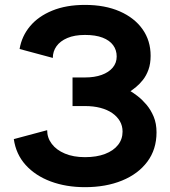

<svg xmlns="http://www.w3.org/2000/svg" viewBox="-20 -755 698 787"><path d="M328.4 -437.5H277.3V-320.3H328.4Q363.3 -320.3 391.6 -312.9Q419.9 -305.4 440.2 -291.4Q460.4 -277.3 471.4 -258.3Q482.4 -239.3 482.4 -215.6Q482.4 -184.3 463.7 -160.8Q445.1 -137.2 410.5 -124Q376 -110.8 328.4 -110.8Q280.8 -110.8 246 -125.5Q211.2 -140.1 192.3 -165.2Q173.3 -190.2 173.3 -221.4L36.6 -184.8Q45.4 -122.8 85.2 -78.7Q125 -34.7 188 -11.2Q251 12.2 328.4 12.2Q413.8 12.2 480 -14.8Q546.1 -41.7 583.9 -92.2Q621.6 -142.6 621.6 -212.6Q621.6 -248.8 609.9 -276.9Q598.1 -304.9 580.6 -325.7Q563 -346.4 545.2 -360.2Q527.3 -374 514.9 -381.3Q524.9 -387.9 538.7 -399.3Q552.5 -410.6 566 -427.7Q579.6 -444.8 588.5 -469.2Q597.4 -493.7 597.4 -526.4Q597.4 -588.4 564.2 -635.3Q531 -682.1 470.6 -708.5Q410.2 -734.9 328.4 -734.9Q251.2 -734.9 194.2 -711.5Q137.2 -688.2 103.1 -647.5Q69.1 -606.7 60.3 -554.2L196.5 -517.6Q196.5 -544.2 211.5 -565.4Q226.6 -586.7 256 -599.2Q285.4 -611.8 328.4 -611.8Q371.8 -611.8 400.5 -600.7Q429.2 -589.6 443.7 -569.8Q458.3 -550 458.3 -523.4Q458.3 -497.1 442 -477.8Q425.8 -458.5 396.7 -448Q367.7 -437.5 328.4 -437.5Z"/></svg>

Font: Giphurs
Style: Regular
Weight: 400
Version: Version 2.010